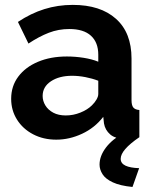

<svg xmlns="http://www.w3.org/2000/svg" viewBox="-20 -553 614 774"><path d="M25 -154.6Q25 -206 53.8 -244.3Q82.5 -282.6 133.2 -303.9Q183.8 -325.3 249.8 -325.3Q283 -325.3 316.9 -320Q350.7 -314.7 376.2 -304.2V-332.3Q376.2 -381.9 346.7 -408.9Q317.2 -436 259.4 -436Q215.9 -436 176.9 -421Q137.8 -405.9 94.7 -377.4L52.3 -464.6Q104.2 -499.2 158.6 -516.2Q213 -533.3 273.4 -533.3Q384.7 -533.3 447.4 -477.3Q510.2 -421.4 510.2 -316.9V-149.6Q510.2 -128.6 517.3 -119.8Q524.5 -110.9 541.8 -109.5V0Q524.3 3.4 509.8 5Q495.3 6.7 484.8 6.7Q444.8 6.7 424.3 -11Q403.9 -28.6 399.2 -55.3L396.3 -82Q361.8 -37.5 310.9 -13.8Q259.9 10 206.8 10Q154.8 10 113.4 -11.7Q71.9 -33.5 48.5 -70.9Q25 -108.3 25 -154.6ZM350.6 -128.4Q362.2 -139.7 369.2 -152Q376.2 -164.2 376.2 -174.2V-227.5Q351.9 -236.8 324 -242.2Q296.1 -247.5 270.8 -247.5Q218.6 -247.5 185.3 -225.3Q151.9 -203.1 151.9 -166.1Q151.9 -146.1 162.9 -128Q173.9 -109.9 194.8 -98.7Q215.6 -87.6 245.2 -87.6Q275.4 -87.6 304 -99.1Q332.7 -110.6 350.6 -128.4ZM381.3 110.6Q381.3 76.3 406.5 42.6Q431.7 8.9 483.3 -20.7H524.9L541.8 0Q503.9 26 485.2 47.6Q466.5 69.2 466.5 87.3Q466.5 105.5 485.7 114.7Q504.9 123.8 540.9 124.9L514.1 200.7Q464.2 195.8 434.9 182.1Q405.5 168.5 393.4 149.4Q381.3 130.3 381.3 110.6Z"/></svg>

Font: Raleway Thin
Style: Regular
Weight: 100
Designer: Matt McInerney, Pablo Impallari, Rodrigo Fuenzalida
Foundry: Matt McInerney, Pablo Impallari, Rodrigo Fuenzalida
Version: Version 4.026